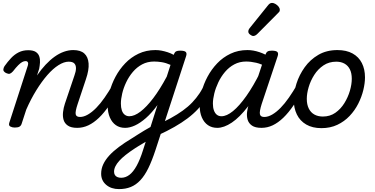

<svg xmlns="http://www.w3.org/2000/svg" viewBox="-20 -864 2582 1323"><path d="M512 17Q470 17 447.5 1.5Q425 -14 418 -38.5Q411 -63 414.5 -92.5Q418 -122 427 -149L493 -344Q503 -371 503.5 -392.5Q504 -414 492.5 -426.5Q481 -439 453 -439Q421 -439 383 -415Q345 -391 306.5 -347Q268 -303 230.5 -242.5Q193 -182 161 -109L129 -11Q125 2 114.5 8.5Q104 15 81 15Q65 15 51.5 8Q38 1 44 -18L172 -413Q176 -426 172 -434.5Q168 -443 156 -443Q145 -443 133 -436.5Q121 -430 105.5 -414.5Q90 -399 69 -372Q57 -359 47.5 -356Q38 -353 21 -361Q2 -372 3 -384.5Q4 -397 11 -408Q33 -439 56.5 -464Q80 -489 109 -503.5Q138 -518 174 -518Q208 -518 226 -506.5Q244 -495 250.5 -475.5Q257 -456 255.5 -433.5Q254 -411 250 -390L235 -344Q264 -386 294.5 -418.5Q325 -451 356.5 -473.5Q388 -496 420.5 -507.5Q453 -519 485 -519Q535 -519 561 -495.5Q587 -472 590.5 -427Q594 -382 572 -318L515 -147Q498 -96 501.5 -77Q505 -58 532 -58Q546 -58 552.5 -46.5Q559 -35 557 -20.5Q555 -6 544 5.5Q533 17 512 17Z M512 17Q498 17 491 5.5Q484 -6 486 -20.5Q488 -35 499 -46.5Q510 -58 531 -58Q557 -58 585.5 -74.5Q614 -91 643 -120.5Q672 -150 700.5 -191Q729 -232 757 -280Q764 -294 777.5 -292.5Q791 -291 800 -280.5Q809 -270 802 -257Q768 -190 733 -138.5Q698 -87 662 -52.5Q626 -18 589 -0.5Q552 17 512 17Z M800 439Q746 439 711.5 409.5Q677 380 677 333Q677 299 691.5 268Q706 237 733 207.5Q760 178 799.5 148.5Q839 119 889 89Q911 75 931.5 62Q952 49 973.5 36Q995 23 1017 11L1065 -140Q1025 -85 985.5 -50.5Q946 -16 910 0.5Q874 17 842 17Q805 17 778.5 -1.5Q752 -20 737 -54.5Q722 -89 722 -135Q722 -181 735.5 -233Q749 -285 776 -335.5Q803 -386 842.5 -427.5Q882 -469 934.5 -494Q987 -519 1051 -519Q1072 -519 1093 -515Q1114 -511 1135.5 -504Q1157 -497 1177 -486L1179 -492Q1185 -506 1194.5 -510.5Q1204 -515 1221 -515Q1252 -515 1260.5 -505.5Q1269 -496 1262 -476L1051 171Q1027 244 1002 295Q977 346 947 378Q917 410 881 424.5Q845 439 800 439ZM815 361Q845 361 871.5 341Q898 321 921.5 278.5Q945 236 966 169L984 113Q972 120 959.5 127.5Q947 135 934.5 142.5Q922 150 910 158Q873 182 846 203.5Q819 225 801.5 244.5Q784 264 775 282.5Q766 301 766 319Q766 332 771.5 341.5Q777 351 788.5 356Q800 361 815 361ZM871 -63Q906 -63 948 -95Q990 -127 1036 -187.5Q1082 -248 1129 -336L1155 -417Q1123 -431 1095 -435.5Q1067 -440 1042 -440Q996 -440 959.5 -420.5Q923 -401 895.5 -368.5Q868 -336 849.5 -297Q831 -258 822 -219.5Q813 -181 813 -150Q813 -123 819.5 -103.5Q826 -84 839.5 -73.5Q853 -63 871 -63Z M1071 67Q1061 71 1052 64Q1043 57 1038.5 44Q1034 31 1037 19Q1040 7 1052 1Q1109 -24 1155.5 -49.5Q1202 -75 1239.5 -102Q1277 -129 1305 -158.5Q1333 -188 1355 -221Q1377 -254 1392 -292Q1399 -310 1413 -310Q1427 -310 1437 -298Q1447 -286 1439 -267Q1422 -222 1398.5 -184Q1375 -146 1344 -112.5Q1313 -79 1272.5 -48.5Q1232 -18 1182 10.5Q1132 39 1071 67Z M1477 17Q1440 17 1413 -1.5Q1386 -20 1371 -54.5Q1356 -89 1356 -135Q1356 -181 1369.5 -233Q1383 -285 1410 -335.5Q1437 -386 1476.5 -427.5Q1516 -469 1568.5 -494Q1621 -519 1685 -519Q1725 -519 1768 -504.5Q1811 -490 1845 -466L1829 -397Q1782 -423 1745.5 -431.5Q1709 -440 1676 -440Q1631 -440 1594.5 -420.5Q1558 -401 1530.5 -368.5Q1503 -336 1484.5 -297Q1466 -258 1456.5 -219.5Q1447 -181 1447 -150Q1447 -123 1454 -103.5Q1461 -84 1474 -73.5Q1487 -63 1506 -63Q1542 -63 1585.5 -98.5Q1629 -134 1677.5 -202.5Q1726 -271 1774 -368L1806 -328Q1748 -207 1689.5 -131Q1631 -55 1577 -19Q1523 17 1477 17ZM1782 17Q1739 17 1716.5 1.5Q1694 -14 1686.5 -38.5Q1679 -63 1682.5 -92.5Q1686 -122 1696 -149L1807 -483Q1814 -503 1823.5 -509Q1833 -515 1852 -515Q1883 -515 1891.5 -505.5Q1900 -496 1893 -476L1783 -147Q1767 -96 1771 -77Q1775 -58 1801 -58Q1815 -58 1821.5 -46.5Q1828 -35 1826 -20.5Q1824 -6 1813.5 5.5Q1803 17 1782 17Z M1782 17Q1768 17 1761 5.5Q1754 -6 1756 -20.5Q1758 -35 1769 -46.5Q1780 -58 1801 -58Q1827 -58 1855.5 -74.5Q1884 -91 1913 -120.5Q1942 -150 1970.5 -191Q1999 -232 2027 -280Q2034 -294 2047.5 -292.5Q2061 -291 2070 -280.5Q2079 -270 2072 -257Q2038 -190 2003 -138.5Q1968 -87 1932 -52.5Q1896 -18 1859 -0.5Q1822 17 1782 17Z M1725 -616Q1716 -616 1703.5 -625.5Q1691 -635 1691 -646Q1691 -653 1693.5 -659Q1696 -665 1701 -671L1824 -824Q1833 -836 1840 -840Q1847 -844 1855 -844Q1865 -844 1877.5 -837Q1890 -830 1899 -819Q1908 -808 1908 -796Q1908 -788 1904.5 -783Q1901 -778 1895 -773L1754 -631Q1739 -616 1725 -616Z M2195 19Q2133 19 2090 -6Q2047 -31 2025.5 -75.5Q2004 -120 2004 -176Q2004 -229 2023 -288.5Q2042 -348 2079.5 -400.5Q2117 -453 2173.5 -486Q2230 -519 2305 -519Q2367 -519 2409.5 -495.5Q2452 -472 2473.5 -429.5Q2495 -387 2495 -331Q2495 -291 2483.5 -243.5Q2472 -196 2448.5 -149.5Q2425 -103 2389 -65Q2353 -27 2304.5 -4Q2256 19 2195 19ZM2205 -61Q2254 -61 2291 -87Q2328 -113 2353 -153.5Q2378 -194 2391 -238.5Q2404 -283 2404 -321Q2404 -360 2391 -386Q2378 -412 2354 -425.5Q2330 -439 2297 -439Q2247 -439 2209 -413.5Q2171 -388 2145.5 -348Q2120 -308 2107 -264Q2094 -220 2094 -183Q2094 -144 2107.5 -116.5Q2121 -89 2146 -75Q2171 -61 2205 -61Z"/></svg>

Font: Playwrite DE LA
Style: Regular
Weight: 400
Designer: Veronika Burian, José Scaglione
Foundry: TypeTogether
Version: Version 1.002